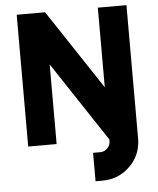

<svg xmlns="http://www.w3.org/2000/svg" viewBox="-60 -751 836 1016"><g transform="rotate(-5 358.0 -243.0)"><path d="M67 -700V0H218V-423L498 0H650V-700H498V-277L218 -700ZM498 0V8Q498 31 482 47Q466 63 444 63H406V214H444Q529 214 590 154Q650 94 650 8V0Z"/></g></svg>

Font: Unageo
Style: ExtraBold
Weight: 800
Designer: Richard Sepsi
Foundry: Richard Sepsi
Version: Version 2.000